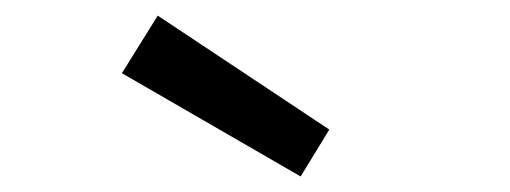

<svg xmlns="http://www.w3.org/2000/svg" viewBox="-20 -772 654 246"><path d="M401.9 -606 365.2 -545.9 136.2 -678.2 182.1 -752Z"/></svg>

Font: IntelOne Mono Medium
Style: Regular
Weight: 500
Designer: Fred Shallcrass
Foundry: Frere-Jones Type LLC
Version: Version 1.200;hotconv 1.1.0;makeotfexe 2.6.0;FJTRelease1.2